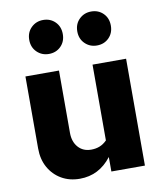

<svg xmlns="http://www.w3.org/2000/svg" viewBox="-86 -835 772 913"><g transform="rotate(-10 300.0 -379.0)"><path d="M226 8Q176 8 137.5 -14.5Q99 -37 77 -76.5Q55 -116 55 -168V-516H217V-215Q217 -172 240.5 -145.5Q264 -119 303 -119Q326 -119 344.5 -126.5Q363 -134 379 -150V-516H541V0H379V-70Q319 8 226 8ZM184 -602Q150 -602 126.5 -625Q103 -648 103 -684Q103 -720 126.5 -743Q150 -766 184 -766Q219 -766 242 -743Q265 -720 265 -684Q265 -648 242 -625Q219 -602 184 -602ZM416 -602Q382 -602 358.5 -625Q335 -648 335 -684Q335 -720 358.5 -743Q382 -766 416 -766Q451 -766 474 -743Q497 -720 497 -684Q497 -648 474 -625Q451 -602 416 -602Z"/></g></svg>

Font: Red Hat Mono
Style: Regular
Weight: 300
Monospace: yes
Designer: Pentagram, MCKL
Foundry: Pentagram, MCKL
Version: Version 1.023